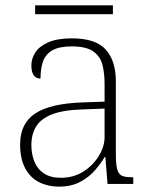

<svg xmlns="http://www.w3.org/2000/svg" viewBox="-20 -686 567 716"><path d="M199 10Q159 10 126 -6.5Q93 -23 74 -58.5Q55 -94 55 -147Q55 -226 111.5 -263Q168 -300 287 -304L370 -307V-371Q370 -413 362 -444.5Q354 -476 327.5 -494.5Q301 -513 248 -513Q201 -513 175.5 -498.5Q150 -484 140.5 -457Q131 -430 131 -393Q115 -393 106 -405Q97 -417 97 -443Q97 -467 111.5 -490Q126 -513 159.5 -528Q193 -543 248 -543Q337 -543 374.5 -501Q412 -459 412 -383V-111Q412 -76 416.5 -57Q421 -38 433 -31.5Q445 -25 471 -25H477V0H381L373 -100H370Q357 -78 335 -52Q313 -26 279.5 -8Q246 10 199 10ZM207 -23Q254 -23 290.5 -46Q327 -69 348.5 -104.5Q370 -140 370 -174V-281L289 -278Q216 -276 174 -259.5Q132 -243 114.5 -214Q97 -185 97 -145Q97 -112 108 -84Q119 -56 143.5 -39.5Q168 -23 207 -23ZM111 -633V-666H401V-633Z"/></svg>

Font: Noto Serif Hebrew ExtraLight
Style: Regular
Weight: 250
Version: Version 2.003